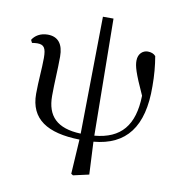

<svg xmlns="http://www.w3.org/2000/svg" viewBox="-95 -770 988 1073"><g transform="rotate(10 398.5 -233.0)"><path d="M391 218 480 198 471 13C653 -3 745 -117 742 -350C742 -411 737 -466 728 -518C718 -530 702 -536 683 -536C657 -536 629 -516 629 -475C629 -444 638 -409 694 -287C690 -118 619 -34 470 -21L462 -684H402L393 -19C257 -24 199 -85 199 -199C199 -277 205 -347 205 -423C205 -494 175 -532 116 -532C74 -532 44 -512 29 -487L37 -471C45 -472 55 -474 66 -474C105 -474 117 -457 117 -399C117 -338 109 -266 109 -195C109 -52 208 11 392 15L380 211Z"/></g></svg>

Font: Noto Serif TC Medium
Style: Regular
Weight: 500
Designer: Ryoko NISHIZUKA 西塚涼子 (kana & ideographs); Frank Grießhammer (Latin, Greek & Cyrillic); Wenlong ZHANG 张文龙 (bopomofo); San
Foundry: Adobe
Version: Version 2.001;hotconv 1.1.0;makeotfexe 2.6.0